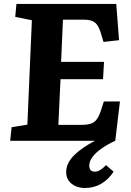

<svg xmlns="http://www.w3.org/2000/svg" viewBox="-20 -720 668 982"><path d="M32 0 39.5 -69.5 120 -82.5 143 -616.5 58 -633.5 64 -700H574.5L589 -514.5L509.5 -505.5L498.5 -541.5Q490 -572 479.5 -588.7Q469 -605.5 452 -612.5Q435 -619.5 404.5 -619.5H302L292.5 -403.5H512L507 -315H289.5L278.5 -81.5H396.5Q427 -81.5 445.5 -87.8Q464 -94 476 -111.3Q488 -128.5 498 -160L511 -201H593.5L569.5 0Q530.5 18 500.3 39Q470 60 453.3 82.5Q436.5 105 436.5 126.5Q436.5 142.5 443.8 150.2Q451 158 465 158Q479 158 493.8 148.7Q508.5 139.5 522 124.5L561 158Q534.5 198.5 497.5 220Q460.5 241.5 413.5 241.5Q389.5 241.5 367.8 232.5Q346 223.5 332.2 205.3Q318.5 187 318.5 159.5Q318.5 136.5 328.7 115.5Q339 94.5 358.2 75Q377.5 55.5 404.5 36.8Q431.5 18 465.5 0Z"/></svg>

Font: Literata
Style: Italic
Weight: 400
Italic angle: -2°
Designer: Latin by Veronika Burian and Jose Scaglione. Greek by Irene Vlachou. Cyrillic by Vera Evstafieva
Foundry: TypeTogether
Version: Version 3.103;gftools[0.9.29]